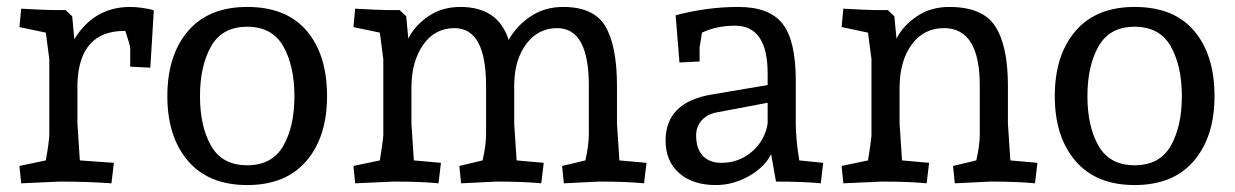

<svg xmlns="http://www.w3.org/2000/svg" viewBox="-20 -523 3558 553"><path d="M188 -476 194 -410Q251 -503 355 -503Q371 -503 388 -500.5Q405 -498 414 -496L423 -493L413 -328L355 -331V-384Q355 -392 341 -434H337Q209 -433 203 -284V-167L210 -61L308 -54L301 5Q232 0 152 0L41 5L36 -45L112 -61Q122 -117 122 -137V-353L112 -429L36 -445L41 -498Q113 -494 133 -494H169Z M922 -246Q922 -129 862.5 -59.5Q803 10 692 10Q581 10 521.5 -59.5Q462 -129 462 -246Q462 -364 521.5 -433.5Q581 -503 692 -503Q805 -503 863.5 -434Q922 -365 922 -246ZM796 -103Q828 -159 828 -246Q828 -333 796 -389.5Q764 -446 692 -446Q620 -446 588 -389.5Q556 -333 556 -246Q556 -159 588 -103Q620 -47 692 -47Q764 -47 796 -103Z M1306 -503Q1415 -503 1445 -408Q1468 -449 1508.5 -476Q1549 -503 1602 -503Q1691 -503 1724 -446.5Q1757 -390 1757 -276V-167L1764 -61L1842 -54L1835 5Q1786 0 1706 0L1604 5L1599 -45L1666 -61Q1676 -105 1676 -137V-276Q1676 -442 1585 -442Q1531 -442 1497 -398Q1463 -354 1461 -283V-276V-167L1468 -61L1546 -54L1539 5Q1490 0 1410 0L1308 5L1303 -45L1370 -61Q1380 -105 1380 -137V-276Q1380 -442 1289 -442Q1233 -442 1199.5 -395Q1166 -348 1165 -274V-167L1172 -61L1250 -54L1243 5Q1194 0 1114 0L1003 5L998 -45L1074 -61Q1082 -109 1084 -132V-353L1074 -429L998 -445L1003 -498Q1075 -494 1095 -494H1131L1150 -476L1156 -412Q1176 -451 1215 -477Q1254 -503 1306 -503Z M2215 0 2201 -79Q2182 -41 2136.5 -15.5Q2091 10 2042 10Q1975 10 1936 -24.5Q1897 -59 1897 -118Q1897 -229 2031 -251L2191 -278V-311Q2191 -449 2097 -449Q2044 -449 2002 -429L1995 -387V-346L1937 -343L1926 -479Q2016 -503 2107 -503Q2196 -503 2234 -454.5Q2272 -406 2272 -291V-167Q2272 -145 2274.5 -118.5Q2277 -92 2280 -76L2282 -61L2351 -54L2344 5Q2295 0 2215 0ZM2191 -227 2048 -200Q2018 -195 2001.5 -177Q1985 -159 1985 -133Q1985 -95 2004 -74.5Q2023 -54 2058 -54Q2108 -54 2145.5 -86Q2183 -118 2191 -167Z M2404 -445 2409 -498Q2481 -494 2501 -494H2537L2556 -476L2562 -412Q2582 -450 2621.5 -476.5Q2661 -503 2714 -503Q2811 -503 2847 -446.5Q2883 -390 2883 -276V-167L2890 -61L2968 -54L2961 5Q2912 0 2832 0L2730 5L2725 -45L2792 -61Q2802 -105 2802 -137V-276Q2802 -442 2699 -442Q2641 -442 2606.5 -395.5Q2572 -349 2571 -274V-167L2578 -61L2656 -54L2649 5Q2600 0 2520 0L2409 5L2404 -45L2480 -61Q2488 -109 2490 -132V-353L2480 -429Z M3478 -246Q3478 -129 3418.5 -59.5Q3359 10 3248 10Q3137 10 3077.5 -59.5Q3018 -129 3018 -246Q3018 -364 3077.5 -433.5Q3137 -503 3248 -503Q3361 -503 3419.5 -434Q3478 -365 3478 -246ZM3352 -103Q3384 -159 3384 -246Q3384 -333 3352 -389.5Q3320 -446 3248 -446Q3176 -446 3144 -389.5Q3112 -333 3112 -246Q3112 -159 3144 -103Q3176 -47 3248 -47Q3320 -47 3352 -103Z"/></svg>

Font: Andada
Style: Regular
Weight: 400
Designer: Carolina Giovagnoli
Foundry: Carolina Giovagnoli
Version: Version 1.003